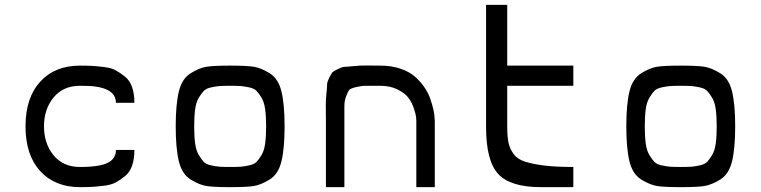

<svg xmlns="http://www.w3.org/2000/svg" viewBox="-20 -770 3130 790"><path d="M309 0Q206 0 145.5 -66Q85 -132 85 -250Q85 -368 145.5 -434Q206 -500 309 -500Q340 -500 357.5 -499Q375 -498 406 -494.5Q437 -491 455.5 -481Q474 -471 494 -455Q514 -439 523.5 -411.5Q533 -384 533 -347H457Q457 -418 317 -417Q313 -417 311 -417H309Q240 -417 200.5 -369Q161 -321 161 -250Q161 -179 200.5 -131Q240 -83 309 -83H311Q405 -83 436 -108Q457 -125 457 -153H533Q533 -116 523.5 -88.5Q514 -61 494 -45Q474 -29 455.5 -19Q437 -9 406 -5.5Q375 -2 357.5 -1Q340 0 309 0Z M1023.5 -4.5Q994 0 927 0Q860 0 830.5 -4.5Q801 -9 765 -31Q729 -53 716 -106Q703 -159 703 -250Q703 -341 716 -394Q729 -447 765 -469Q801 -491 830.5 -495.5Q860 -500 927 -500Q994 -500 1023.5 -495.5Q1053 -491 1089 -469Q1125 -447 1138 -394Q1151 -341 1151 -250Q1151 -159 1138 -106Q1125 -53 1089 -31Q1053 -9 1023.5 -4.5ZM884 -84Q898 -83 927 -83Q956 -83 970 -84Q984 -85 1005 -89.5Q1026 -94 1035.5 -104Q1045 -114 1056 -132Q1067 -150 1071 -179.5Q1075 -209 1075 -250Q1075 -291 1071 -320.5Q1067 -350 1056 -368Q1045 -386 1035.5 -396Q1026 -406 1005 -410.5Q984 -415 970 -416Q956 -417 927 -417Q898 -417 884 -416Q870 -415 849 -410.5Q828 -406 818.5 -396Q809 -386 798 -368Q787 -350 783 -320.5Q779 -291 779 -250Q779 -209 783 -179.5Q787 -150 798 -132Q809 -114 818.5 -104Q828 -94 849 -89.5Q870 -85 884 -84Z M1321 0V-273Q1321 -317 1320.5 -335.5Q1320 -354 1323 -384Q1326 -414 1326 -423.5Q1326 -433 1335.5 -451.5Q1345 -470 1348 -473Q1351 -476 1369.5 -485.5Q1388 -495 1396.5 -495Q1405 -495 1436 -498Q1467 -501 1483.5 -500.5Q1500 -500 1545 -500Q1591 -500 1627.5 -487.5Q1664 -475 1687 -455Q1710 -435 1726.5 -410.5Q1743 -386 1751 -362Q1759 -338 1763.5 -318Q1768 -298 1768 -286L1769 -273V0H1693V-273Q1693 -279 1692 -289Q1691 -299 1683 -323.5Q1675 -348 1661 -367Q1647 -386 1616.5 -401.5Q1586 -417 1545 -417Q1501 -417 1484 -417Q1467 -417 1444.5 -411.5Q1422 -406 1417 -400Q1412 -394 1404.5 -374.5Q1397 -355 1397 -334.5Q1397 -314 1397 -273V0Z M2206 0Q2080 0 2030 -54Q1980 -108 1980 -247V-750H2067V-500H2339V-417H2067V-247Q2067 -207 2072.5 -182Q2078 -157 2093.5 -136Q2109 -115 2140 -105Q2171 -95 2218.5 -89Q2266 -83 2339 -83V0Z M2877.5 -4.5Q2848 0 2781 0Q2714 0 2684.5 -4.5Q2655 -9 2619 -31Q2583 -53 2570 -106Q2557 -159 2557 -250Q2557 -341 2570 -394Q2583 -447 2619 -469Q2655 -491 2684.5 -495.5Q2714 -500 2781 -500Q2848 -500 2877.5 -495.5Q2907 -491 2943 -469Q2979 -447 2992 -394Q3005 -341 3005 -250Q3005 -159 2992 -106Q2979 -53 2943 -31Q2907 -9 2877.5 -4.5ZM2738 -84Q2752 -83 2781 -83Q2810 -83 2824 -84Q2838 -85 2859 -89.5Q2880 -94 2889.5 -104Q2899 -114 2910 -132Q2921 -150 2925 -179.5Q2929 -209 2929 -250Q2929 -291 2925 -320.5Q2921 -350 2910 -368Q2899 -386 2889.5 -396Q2880 -406 2859 -410.5Q2838 -415 2824 -416Q2810 -417 2781 -417Q2752 -417 2738 -416Q2724 -415 2703 -410.5Q2682 -406 2672.5 -396Q2663 -386 2652 -368Q2641 -350 2637 -320.5Q2633 -291 2633 -250Q2633 -209 2637 -179.5Q2641 -150 2652 -132Q2663 -114 2672.5 -104Q2682 -94 2703 -89.5Q2724 -85 2738 -84Z"/></svg>

Font: Hermit Light
Style: Regular
Weight: 300
Designer: Pablo Caro
Version: Version 2.000;PS 002.000;hotconv 1.0.88;makeotf.lib2.5.64775